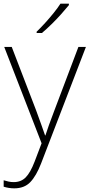

<svg xmlns="http://www.w3.org/2000/svg" viewBox="-23 -852 489 1048"><path d="M0 -596H41L174 -250Q191 -204 203 -170Q215 -136 223 -113H225Q232 -135 244 -169Q256 -203 273 -247L405 -596H446L201 41Q175 108 142.5 142Q110 176 55 176Q25 176 -3 167V132Q11 136 23.5 139Q36 142 52 142Q92 142 117.5 116Q143 90 166 30L204 -70ZM353 -824Q336 -803 311.5 -775.5Q287 -748 259 -720.5Q231 -693 206 -672H177V-679Q198 -699 223 -726.5Q248 -754 270.5 -782Q293 -810 307 -832H353Z"/></svg>

Font: Noto Sans Malayalam UI ExtraLight
Style: Regular
Weight: 200
Designer: Jelle Bosma - Monotype Design Team
Foundry: Monotype Imaging Inc.
Version: Version 2.104; ttfautohint (v1.8.4.7-5d5b)